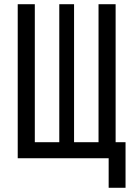

<svg xmlns="http://www.w3.org/2000/svg" viewBox="-20 -750 640 910"><path d="M495 140V0H64V-730H145V-76H261V-730H331V-76H447V-730H528V-76H575V140Z"/></svg>

Font: NKDuy Mono
Style: Regular
Weight: 400
Monospace: yes
Designer: NKDuy
Foundry: NKDuy
Version: Version 2.251; ttfautohint (v1.8.4.7-5d5b)